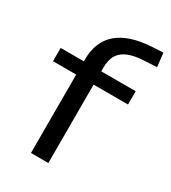

<svg xmlns="http://www.w3.org/2000/svg" viewBox="-175 -799 791 889"><g transform="rotate(30 220.5 -354.5)"><path d="M134 0V-419H10V-490H154L134 -470V-498Q134 -596 194.5 -647.5Q255 -699 375 -706L433 -709L441 -636L371 -632Q326 -630 293.5 -617.5Q261 -605 244 -579.5Q227 -554 227 -510V-474L206 -490H411V-419H227V0Z"/></g></svg>

Font: Nunito Sans 10pt Expanded
Style: Regular
Weight: 400
Width: 7
Designer: Vernon Adams
Foundry: Vernon Adams
Version: Version 3.101;gftools[0.9.27]